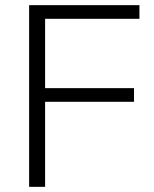

<svg xmlns="http://www.w3.org/2000/svg" viewBox="-20 -725 598 745"><path d="M93 0V-705H521V-652H155V-383H500V-330H155V0Z"/></svg>

Font: Winston Light
Style: Regular
Weight: 300
Designer: Original fonts by Vernon Adams / Changes by Cristiano Sobral
Foundry: Original fonts by Vernon Adams / Changes by Cristiano Sobral
Version: Version 2.503;July 17, 2020;FontCreator 13.0.0.2655 64-bit